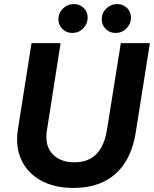

<svg xmlns="http://www.w3.org/2000/svg" viewBox="-20 -912 757 944"><path d="M340 12Q256 12 194 -18Q132 -48 98 -102Q64 -156 64 -227Q64 -239 65 -251Q66 -263 68 -276L135 -700H278L210 -267Q209 -260 208.5 -252.5Q208 -245 208 -238Q208 -199 225.5 -171Q243 -143 274 -128.5Q305 -114 346 -114Q393 -114 425.5 -132.5Q458 -151 478 -187Q498 -223 506 -274L574 -700H717L647 -259Q633 -172 594 -111.5Q555 -51 491.5 -19.5Q428 12 340 12ZM548 -750Q519 -750 499.5 -770Q480 -790 480 -817Q480 -848 502.5 -870Q525 -892 556 -892Q585 -892 604.5 -873Q624 -854 624 -825Q624 -795 602 -772.5Q580 -750 548 -750ZM335 -750Q306 -750 286.5 -770Q267 -790 267 -817Q267 -848 289.5 -870Q312 -892 343 -892Q372 -892 391.5 -873Q411 -854 411 -825Q411 -795 389 -772.5Q367 -750 335 -750Z"/></svg>

Font: MuseoModerno Thin SemiBold
Style: Italic
Weight: 600
Italic angle: -9°
Version: Version 1.003